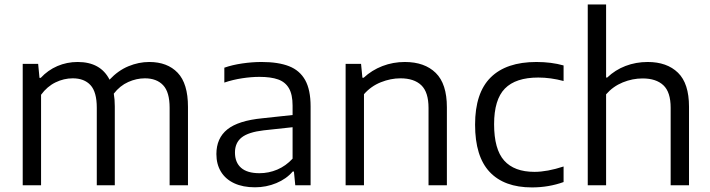

<svg xmlns="http://www.w3.org/2000/svg" viewBox="-20 -828 3174 858"><path d="M820 -350.5V0H738V-346.5Q738 -416.5 709 -447.2Q680 -478 627.5 -478Q590 -478 553 -461.5Q516 -445 488.5 -409.5Q493 -384 493 -352.5V0H412.5V-346.5Q412.5 -417 384.5 -447.5Q356.5 -478 305 -478Q265.5 -478 228 -459.8Q190.5 -441.5 163.5 -404.5V0H81.5V-542.5H150.5L156.5 -480H162Q194 -514.5 236.5 -532.8Q279 -551 327 -551Q429.5 -551 469.5 -472Q508 -513 554 -532Q600 -551 647 -551Q728 -551 774 -502.8Q820 -454.5 820 -350.5Z M1368 -352.5V0H1299.5L1293.5 -61.5H1288Q1260 -28.5 1215 -9.8Q1170 9 1119.5 9Q1065.5 9 1026.8 -9Q988 -27 967.5 -60.5Q947 -94 947 -139.5Q947 -210.5 996 -249.8Q1045 -289 1152.5 -299.5L1287.5 -314V-356Q1287.5 -405.5 1271.2 -433.5Q1255 -461.5 1222.8 -473Q1190.5 -484.5 1139 -484.5Q1103 -484.5 1062 -478.2Q1021 -472 982.5 -459V-525.5Q1018 -538 1062.5 -544.5Q1107 -551 1149 -551Q1223.5 -551 1271.5 -532.2Q1319.5 -513.5 1343.8 -470Q1368 -426.5 1368 -352.5ZM1287.5 -119V-259.5L1158 -245.5Q1090 -237.5 1060 -213.8Q1030 -190 1030 -146.5Q1030 -102 1057.5 -78Q1085 -54 1139.5 -54Q1181 -54 1219.2 -70.2Q1257.5 -86.5 1287.5 -119Z M1524.5 -542.5H1593.5L1599.5 -480.5H1605Q1641.5 -514.5 1689 -532.8Q1736.5 -551 1789 -551Q1877.5 -551 1927.2 -502.2Q1977 -453.5 1977 -348.5V0H1895V-345.5Q1895 -416 1862.8 -447Q1830.5 -478 1769.5 -478Q1726 -478 1682 -460.5Q1638 -443 1606.5 -407V0H1524.5Z M2103 -271Q2103 -413 2172.8 -482Q2242.5 -551 2377 -551Q2444 -551 2498.5 -535.5V-466Q2440.5 -481.5 2385.5 -481.5Q2284.5 -481.5 2236.2 -432.2Q2188 -383 2188 -273Q2188 -161 2233 -110.5Q2278 -60 2368.5 -60Q2425 -60 2498.5 -84V-14.5Q2432 9.5 2357 9.5Q2233 9.5 2168 -59.8Q2103 -129 2103 -271Z M2606.5 -808H2688.5V-481.5H2693.5Q2729 -515.5 2775.2 -533.2Q2821.5 -551 2874.5 -551Q2960.5 -551 3009.8 -503Q3059 -455 3059 -351V0H2977V-346.5Q2977 -416.5 2944.5 -447Q2912 -477.5 2851.5 -477.5Q2806.5 -477.5 2763 -459.8Q2719.5 -442 2688.5 -406.5V0H2606.5Z"/></svg>

Font: Encode Sans Semi Expanded
Style: Regular
Weight: 400
Width: 6
Designer: Multiple Designers
Foundry: Impallari Type
Version: Version 2.000